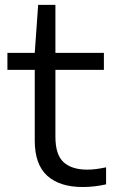

<svg xmlns="http://www.w3.org/2000/svg" viewBox="-20 -760 468 790"><path d="M320 9.5Q225.5 9.5 174.2 -37Q123 -83.5 123 -181.5V-472.5H10.5V-542.5H123L137 -740H208V-542.5H407.5V-472.5H208V-197.5Q208 -123.5 241.5 -92.8Q275 -62 339.5 -62Q372 -62 416.5 -71.5V-1.5Q368.5 9.5 320 9.5Z"/></svg>

Font: Encode Sans Exp
Style: Regular
Weight: 400
Width: 7
Designer: Multiple Designers
Foundry: Impallari Type
Version: Version 3.002; ttfautohint (v1.8.3) -l 8 -r 50 -G 200 -x 14 